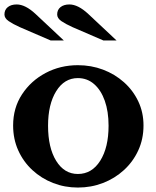

<svg xmlns="http://www.w3.org/2000/svg" viewBox="-22 -833 702 863"><path d="M328 -540Q388 -540 441 -520Q494 -500 535 -463.5Q576 -427 599.5 -377.5Q623 -328 623 -269Q623 -208 599.5 -157Q576 -106 535 -68.5Q494 -31 441 -10.5Q388 10 328 10Q269 10 216.5 -10.5Q164 -31 123.5 -68.5Q83 -106 60 -157Q37 -208 37 -269Q37 -348 77 -409Q117 -470 183 -505Q249 -540 328 -540ZM328 -482Q267 -482 230.5 -423Q194 -364 194 -268Q194 -169 230.5 -110Q267 -51 328 -51Q391 -51 428.5 -110.5Q466 -170 466 -268Q466 -332 449 -380Q432 -428 401 -455Q370 -482 328 -482ZM443 -651 304 -711Q273 -725 254 -738Q235 -751 235 -768Q235 -789 250 -801Q265 -813 290 -813Q329 -813 375 -770L502 -651ZM206 -651 67 -711Q36 -725 17 -738Q-2 -751 -2 -768Q-2 -789 13 -801Q28 -813 53 -813Q92 -813 138 -770L265 -651Z"/></svg>

Font: Libre Baskerville
Style: Bold
Weight: 700
Designer: Pablo Impallari, Rodrigo Fuenzalida
Foundry: Pablo Impallari, Rodrigo Fuenzalida
Version: Version 1.051; ttfautohint (v1.8.4.7-5d5b)